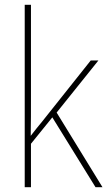

<svg xmlns="http://www.w3.org/2000/svg" viewBox="-20 -780 447 800"><path d="M109 -376V-760H83V0H109V-181L198 -291L378 0H407L216 -311L390 -528H358L156 -274C138 -252 127 -239 108 -214C109 -271 109 -318 109 -376Z"/></svg>

Font: Noto Sans Gujarati UI SemiCondensed Thin
Style: Regular
Weight: 100
Width: 4
Designer: Jelle Bosma - Monotype Design Team, Universal Thirst
Foundry: Monotype Imaging Inc.
Version: Version 2.106